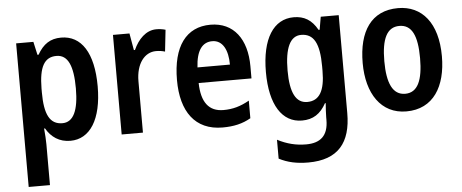

<svg xmlns="http://www.w3.org/2000/svg" viewBox="-52 -678 2508 1043"><g transform="rotate(-5 1202.5 -156.5)"><path d="M311 -553C252 -553 213 -527 181 -471H175L159 -543H65V240H181V17C181 -6 179 -36 176 -69H181C209 -20 253 10 313 10C420 10 486 -92 486 -272C486 -455 421 -553 311 -553ZM277 -456C340 -456 367 -393 367 -271C367 -151 338 -89 278 -89C209 -89 181 -146 181 -265V-287C182 -403 210 -456 277 -456Z M830 -553C773 -553 730 -507 705 -451H699L683 -543H593V0H709V-280C709 -376 756 -435 818 -435C838 -435 854 -432 867 -428L880 -546C863 -551 846 -553 830 -553Z M1125 -552C993 -552 918 -452 918 -268C918 -96 993 10 1143 10C1204 10 1252 -1 1297 -27V-123C1249 -96 1207 -84 1156 -84C1076 -84 1036 -137 1034 -242H1322V-308C1322 -456 1252 -552 1125 -552ZM1127 -462C1184 -462 1212 -406 1212 -327H1035C1040 -419 1073 -462 1127 -462Z M1579 -553C1469 -553 1403 -451 1403 -269C1403 -90 1468 10 1576 10C1637 10 1677 -17 1708 -73H1712C1710 -48 1708 -16 1708 4V18C1708 104 1665 141 1587 141C1533 141 1483 129 1431 102V205C1477 229 1527 240 1590 240C1753 240 1824 152 1824 -9V-543H1726L1714 -473H1708C1677 -529 1636 -553 1579 -553ZM1611 -454C1680 -454 1710 -399 1710 -274V-249C1710 -140 1679 -88 1613 -88C1552 -88 1521 -145 1521 -267C1521 -390 1551 -454 1611 -454Z M2363 -272C2363 -454 2278 -553 2148 -553C2002 -553 1931 -445 1931 -272C1931 -106 2007 10 2145 10C2293 10 2363 -108 2363 -272ZM2049 -272C2049 -394 2079 -456 2147 -456C2215 -456 2244 -394 2244 -272C2244 -151 2215 -86 2147 -86C2079 -86 2049 -152 2049 -272Z"/></g></svg>

Font: Noto Sans Lao Condensed SemiBold
Style: Regular
Weight: 600
Width: 3
Designer: Monotype Design Team
Foundry: Monotype Imaging Inc.
Version: Version 2.003